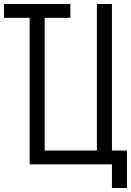

<svg xmlns="http://www.w3.org/2000/svg" viewBox="-30 -820 654 958"><path d="M118 0V-800H193V0ZM-10 -731V-800H321V-731ZM118 0V-800H193V-69H453.5V-800H528.5V0ZM528.5 118V0H496.5V-69H603.5V118Z"/></svg>

Font: Victor Mono Thin
Style: Regular
Weight: 100
Monospace: yes
Designer: Rune Bjørnerås
Version: Version 1.561;gftools[0.9.30]